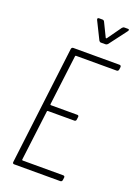

<svg xmlns="http://www.w3.org/2000/svg" viewBox="-167 -967 747 1037"><g transform="rotate(20 207.0 -449.0)"><path d="M308 -784 385 -886C390 -893 389 -898 381 -898H361C356 -898 351 -895 348 -891L291 -811C289 -809 286 -809 285 -811L246 -891C244 -895 240 -898 235 -898H215C207 -898 205 -893 208 -886L258 -785C261 -781 264 -778 269 -778H295C300 -778 304 -780 308 -784ZM412 -675 414 -690C414 -696 411 -700 405 -700H139C133 -700 129 -696 128 -690L45 -10C44 -4 48 0 53 0H319C325 0 329 -4 330 -10L332 -25C333 -31 329 -35 323 -35H90C88 -35 86 -37 86 -39L122 -329C122 -331 124 -333 126 -333H279C284 -333 289 -337 289 -343L291 -358C292 -364 289 -368 283 -368H131C129 -368 127 -370 127 -372L163 -661C163 -663 165 -665 167 -665H401C407 -665 411 -669 412 -675Z"/></g></svg>

Font: Barlow Condensed ExtraLight
Style: Italic
Weight: 275
Width: 3
Italic angle: -7°
Designer: Jeremy Tribby
Foundry: Tribby Type
Version: Version 1.422;hotconv 1.0.109;makeotfexe 2.5.65596